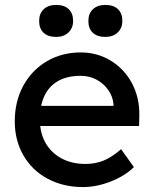

<svg xmlns="http://www.w3.org/2000/svg" viewBox="-20 -750 626 780"><path d="M40 -257Q40 -338 74.5 -401.5Q109 -465 170 -501Q231 -537 308 -537Q375 -537 430 -503.5Q485 -470 516 -412Q547 -354 546 -282L545 -238H116L93 -320H456L441 -303V-327Q438 -359 419 -385.5Q400 -412 371 -427Q342 -442 308 -442Q254 -442 217 -421.5Q180 -401 161 -361.5Q142 -322 142 -264Q142 -210 165 -169.5Q188 -129 230 -106.5Q272 -84 327 -84Q367 -84 400.5 -97.5Q434 -111 472 -144L524 -71Q487 -35 429.5 -12.5Q372 10 317 10Q237 10 173.5 -24Q110 -58 75 -119Q40 -180 40 -257ZM339 -665Q339 -695 357.5 -712.5Q376 -730 408 -730Q441 -730 459 -713Q477 -696 477 -665Q477 -636 458 -618Q439 -600 408 -600Q375 -600 357 -617Q339 -634 339 -665ZM139 -665Q139 -695 157.5 -712.5Q176 -730 208 -730Q241 -730 259 -713Q277 -696 277 -665Q277 -636 258 -618Q239 -600 208 -600Q175 -600 157 -617Q139 -634 139 -665Z"/></svg>

Font: Easer Grotesk Variable
Style: Regular
Weight: 400
Designer: Boardeaser, Bonnie Shaver-Troup, Thomas Jockin
Foundry: Lexend
Version: Version 1.001;Glyphs 3.1.2 (3151)